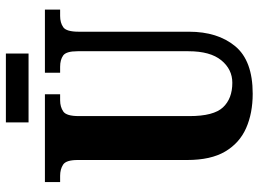

<svg xmlns="http://www.w3.org/2000/svg" viewBox="-136 -754 900 669"><g transform="rotate(-90 314.5 -420.0)"><path d="M322 10Q254 10 202 -13Q150 -36 120.5 -86Q91 -136 91 -218V-600Q91 -640 75 -650.5Q59 -661 36 -661H14V-714H320V-661H299Q276 -661 260 -650Q244 -639 244 -596V-210Q244 -126 274.5 -93.5Q305 -61 360 -61Q407 -61 438.5 -99.5Q470 -138 470 -214V-600Q470 -640 455 -650.5Q440 -661 416 -661H395V-714H615V-661H593Q569 -661 553.5 -650Q538 -639 538 -596V-212Q538 -112 487.5 -51Q437 10 322 10ZM222 -771V-850H462V-771Z"/></g></svg>

Font: Noto Serif Myanmar ExtraCondensed ExtraBold
Style: Regular
Weight: 800
Width: 2
Designer: Ben Mitchell and the Monotype Design Team
Foundry: Monotype Imaging Inc.
Version: Version 2.106; ttfautohint (v1.8.4.7-5d5b)